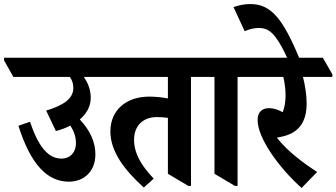

<svg xmlns="http://www.w3.org/2000/svg" viewBox="-76 -910 1661 948"><path d="M264 -13C340 -13 395 -65 395 -148C395 -210 368 -267 318 -320C353 -350 372 -386 372 -428C372 -467 358 -501 338 -530H490V-543L444 -625H-56V-612L-10 -530H269C281 -513 286 -496 286 -475C286 -424 239 -390 152 -364L200 -263C227 -270 251 -279 271 -290C290 -261 299 -234 299 -203C299 -160 273 -127 227 -127C160 -127 112 -190 72 -309L15 -289C76 -96 159 -13 264 -13Z M634 16 683 -28C622 -92 586 -152 586 -220C586 -289 630 -332 699 -332C719 -332 738 -330 753 -328V-52L854 8H867V-530H981V-543L935 -625H378V-613L424 -530H753V-424C727 -429 693 -433 661 -433C549 -433 469 -368 469 -261C469 -162 538 -71 634 16Z M1084 8H1097V-530H1211V-543L1165 -625H869V-613L915 -530H983V-52Z M1413 18 1490 -61C1421 -105 1344 -163 1291 -230C1299 -232 1307 -233 1314 -235C1397 -252 1438 -305 1438 -399C1438 -440 1431 -486 1420 -530H1565V-543L1518 -625H1099V-613L1145 -530H1323C1330 -500 1334 -468 1334 -439C1334 -407 1329 -379 1320 -356C1296 -369 1274 -376 1253 -376C1215 -376 1196 -354 1196 -317C1196 -229 1299 -84 1413 18Z M1346 -615H1405C1321 -819 1262 -890 1160 -890C1130 -890 1103 -884 1077 -875L1132 -756C1155 -766 1179 -772 1201 -772C1237 -772 1262 -758 1287 -723C1306 -697 1323 -667 1346 -615Z"/></svg>

Font: Noto Serif Devanagari Condensed
Style: Bold
Weight: 700
Width: 3
Designer: Universal Thirst, Indian Type Foundry and the Monotype Design Team
Foundry: Monotype Imaging Inc.
Version: Version 2.004